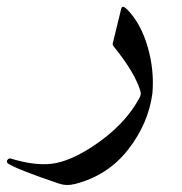

<svg xmlns="http://www.w3.org/2000/svg" viewBox="-103 -304 523 553"><path d="M246.1 -278.8Q249 -291 263.7 -276.4Q302.7 -236.3 322.3 -169.2Q341.8 -102.1 335.9 -34.7Q324.2 52.2 266.1 126.7Q208 201.2 114.3 225.6Q88.9 232.4 66.4 224.6Q-50.8 185.1 -79.1 167.5Q-83 165 -83 161.1Q-83 157.2 -79.6 154.3Q-76.2 151.4 -71.3 152.8Q-2.9 173.8 46.9 167.5Q96.7 161.1 161.1 119.6Q256.8 57.6 299.8 -24.4Q303.7 -31.7 301.8 -40Q287.1 -92.8 223.6 -171.4Q220.7 -175.8 221.7 -178.7Z"/></svg>

Font: Amiri Quran
Style: Regular
Weight: 400
Designer: Khaled Hosny
Version: Version 000.105